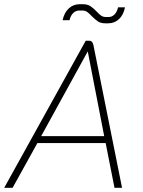

<svg xmlns="http://www.w3.org/2000/svg" viewBox="-30 -894 679 914"><path d="M473 -213H148L30 0H-10L378 -700H395Q411 -700 415 -678L551 0H515ZM166 -246H466L388 -648H387ZM407 -817Q394 -831 384.5 -837.5Q375 -844 361 -844H348Q331 -844 318.5 -832Q306 -820 301 -798H268Q276 -834 297.5 -854Q319 -874 350 -874H363Q386 -874 400 -865Q414 -856 429 -840Q442 -826 451.5 -819.5Q461 -813 474 -813H487Q503 -813 515 -825Q527 -837 532 -859H565Q558 -823 536.5 -803Q515 -783 485 -783H472Q450 -783 437 -791.5Q424 -800 407 -817Z"/></svg>

Font: Bai Jamjuree ExtraLight
Style: Italic
Weight: 275
Italic angle: -10°
Version: Version 1.000; ttfautohint (v1.6)